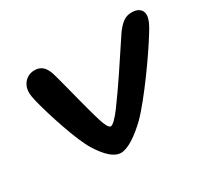

<svg xmlns="http://www.w3.org/2000/svg" viewBox="-106 -617 874 813"><g transform="rotate(-30 331.0 -210.5)"><path d="M276.5 36C311 36 359 3.5 408 -43.5C473.5 -108.5 588.5 -271 633.5 -345.5C648 -368 662.5 -395.5 662.5 -416C662.5 -443 642 -457 612.5 -457C581 -457 562.5 -443.5 534.5 -407.5C469 -309 406 -211.5 349 -135C325.5 -103.5 305 -83 295 -83C285 -83 274.5 -104 265 -136C241 -214.5 205 -367 193.5 -401C181.5 -434.5 163.5 -450.5 133 -450.5C94.5 -450.5 66 -420.5 66 -380.5C66 -368.5 68 -355 72 -339C89.5 -265.5 141.5 -103.5 177.5 -48C209 2.5 242.5 36 276.5 36Z"/></g></svg>

Font: Gluten
Style: Italic
Weight: 400
Italic angle: -13°
Designer: Tyler Finck
Foundry: Etcetera Type Company
Version: Version 0.920